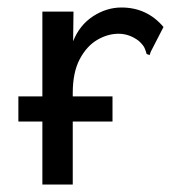

<svg xmlns="http://www.w3.org/2000/svg" viewBox="-20 -491 490 512"><path d="M29 -167V-234H93V-460H176L175 -381Q192 -424 228 -447.5Q264 -471 304 -471Q372 -471 416 -419L382 -353L379 -344L371 -347Q369 -355 365.5 -363Q362 -371 350 -382Q325 -401 296 -401Q267 -401 239 -384.5Q211 -368 192.5 -333Q174 -298 174 -243V-234H280V-167H174V1H93V-167Z"/></svg>

Font: Inconsolata SemiCondensed Medium
Style: Regular
Weight: 500
Width: 4
Monospace: yes
Designer: Raph Levien, Cyreal, Brenton Simpson
Foundry: Raph Levien, Cyreal, Google
Version: Version 3.001; ttfautohint (v1.8.2.53-6de2)